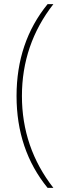

<svg xmlns="http://www.w3.org/2000/svg" viewBox="-20 -734 318 928"><path d="M210 -714H238Q86 -519 86 -270Q86 -21 238 174H210Q60 -10 60 -270Q60 -530 210 -714Z"/></svg>

Font: Prompt Thin
Style: Regular
Weight: 100
Designer: Katatrad Team
Foundry: CadsonDemak
Version: Version 1.030